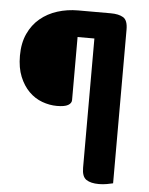

<svg xmlns="http://www.w3.org/2000/svg" viewBox="-51 -655 599 774"><g transform="rotate(5 248.5 -268.0)"><path d="M366 -613Q398 -613 416.5 -602Q435 -591 435 -553V69Q427 71 411 74Q395 77 378 77Q345 77 327 65Q309 53 309 17V-506H241V-251Q241 -238 227 -230Q213 -222 182 -222Q152 -222 122 -233Q92 -244 68.5 -267.5Q45 -291 30.5 -326.5Q16 -362 16 -411Q16 -462 33.5 -500Q51 -538 81 -563Q111 -588 150.5 -600.5Q190 -613 234 -613Z"/></g></svg>

Font: Baloo Bhai 2 SemiBold
Style: Regular
Weight: 600
Designer: Supriya Tembe, Noopur Datye and Ek Type
Foundry: Ek Type
Version: Version 1.640;PS 1.000;hotconv 16.6.51;makeotf.lib2.5.65220;